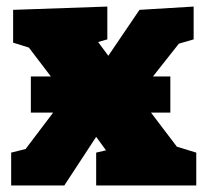

<svg xmlns="http://www.w3.org/2000/svg" viewBox="-20 -565 628 585"><path d="M440 -222 519 -118 578 -100V0H273V-100L303 -107L273 -148L176 0H14V-100L58 -111L142 -222H74V-332H135L68 -420L20 -435V-535L307 -545V-445L279 -437L310 -395L405 -535L570 -545V-445L525 -432L446 -332H499V-222Z"/></svg>

Font: Bitter Pro Black
Style: Regular
Weight: 900
Designer: Sol Matas, and Bitter project Authors
Foundry: Sol Matas
Version: Version 1.010